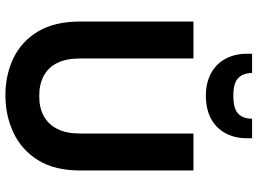

<svg xmlns="http://www.w3.org/2000/svg" viewBox="-144 -818 974 727"><g transform="rotate(90 343.5 -455.0)"><path d="M341 12Q263 12 199.5 -19Q136 -50 99 -112.5Q62 -175 62 -271V-700H202V-270Q202 -219 218.5 -185Q235 -151 267 -133.5Q299 -116 344 -116Q389 -116 420.5 -133.5Q452 -151 469 -185Q486 -219 486 -270V-700H626V-271Q626 -175 587.5 -112.5Q549 -50 484 -19Q419 12 341 12ZM343 -747Q295 -747 259 -766Q223 -785 203.5 -820.5Q184 -856 184 -904V-922H257Q257 -888 276 -869.5Q295 -851 343 -851Q392 -851 411 -869.5Q430 -888 430 -922H504V-904Q504 -855 484 -819.5Q464 -784 428 -765.5Q392 -747 343 -747Z"/></g></svg>

Font: DM Sans 11pt ExtraBold
Style: Regular
Weight: 800
Version: Version 4.004;gftools[0.9.30]